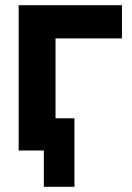

<svg xmlns="http://www.w3.org/2000/svg" viewBox="-20 -580 510 740"><path d="M52 0V-560H450V-432H194V-124H267V140H149V0Z"/></svg>

Font: Tektur SemiBold
Style: Regular
Weight: 600
Designer: Adam Jagosz
Foundry: Adam Jagosz
Version: Version 1.005;gftools[0.9.30]